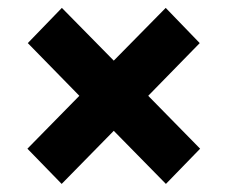

<svg xmlns="http://www.w3.org/2000/svg" viewBox="-20 -492 571 482"><path d="M179.2 -251.5 49.8 -383.8 135.3 -472.2 265.6 -339.8 396 -472.2 481.4 -383.8 352.1 -251.5 482.4 -118.7 396.5 -30.3 265.6 -163.6 134.8 -30.3 48.8 -118.7Z"/></svg>

Font: Vazirmatn UI FD Black
Style: Regular
Weight: 900
Designer: Saber Rastikerdar
Foundry: Saber Rastikerdar
Version: Version 33.003